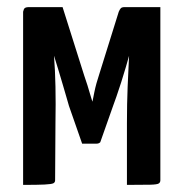

<svg xmlns="http://www.w3.org/2000/svg" viewBox="-20 -520 516 540"><path d="M45 0V-487Q45 -487 47 -493.5Q49 -500 61 -500H156L217 -307Q222 -293 226 -280Q230 -267 233 -256.5Q236 -246 238 -240Q240 -234 240 -234Q241 -239 245.5 -261.5Q250 -284 260 -314L314 -487Q317 -494 320 -497Q323 -500 331 -500H431V-13Q431 -7 426.5 -4Q422 -1 402.5 -0.5Q383 0 337 0V-173Q337 -228 339 -276.5Q341 -325 343 -363Q340 -352 334 -331.5Q328 -311 321 -289Q314 -267 307.5 -248.5Q301 -230 298 -222L262 -120Q258 -116 252 -116H211L174 -222Q172 -229 167.5 -244.5Q163 -260 157 -280.5Q151 -301 144.5 -322.5Q138 -344 132 -363Q132 -363 132 -362Q132 -361 132 -361Q135 -324 136 -276.5Q137 -229 136 -175L135 -13Q135 -7 130 -4.5Q125 -2 105.5 -1Q86 0 45 0Z"/></svg>

Font: Yanone Kaffeesatz SemiBold
Style: Regular
Weight: 600
Designer: Yanone (Cyrillic: Daniel Pouzeot, Huerta Tipografica, and Cyreal)
Foundry: Yanone
Version: Version 2.003